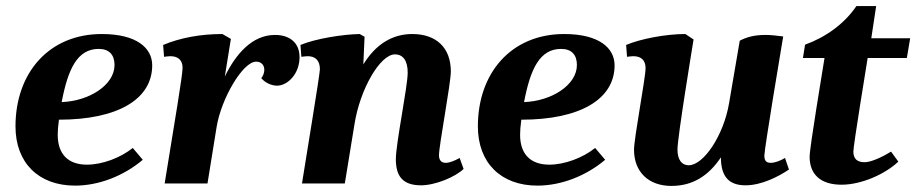

<svg xmlns="http://www.w3.org/2000/svg" viewBox="-20 -604 3016 632"><path d="M227 7C304 7 386 -24 450 -78L417 -117C376 -84 316 -62 266 -62C204 -62 170 -97 170 -160C170 -173 171 -188 174 -210C367 -210 481 -277 481 -389C481 -446 430 -492 315 -492C141 -492 31 -364 31 -188C31 -68 107 7 227 7ZM183 -268C204 -378 235 -443 305 -443C340 -443 357 -423 357 -390C357 -324 273 -271 183 -268Z M522 0H663L693 -186C708 -279 779 -401 823 -401C841 -401 850 -389 850 -374C850 -365 846 -353 840 -347C850 -334 871 -322 892 -322C926 -322 966 -360 966 -416C966 -463 934 -489 885 -489C810 -489 756 -426 720 -352L740 -476L712 -492C641 -492 574 -480 517 -456L520 -417C528 -418 535 -419 541 -419C566 -419 581 -406 581 -381C581 -356 557 -216 522 0Z M1366 6C1413 6 1480 -22 1506 -48L1493 -84C1475 -74 1459 -68 1447 -68C1430 -68 1425 -80 1425 -93C1425 -126 1464 -329 1464 -369C1464 -446 1417 -492 1337 -492C1270 -492 1216 -457 1176 -392L1180 -483L1164 -492C1109 -491 1019 -477 969 -456L972 -417C980 -418 987 -419 993 -419C1018 -419 1033 -405 1033 -376C1033 -359 986 -77 974 0H1115L1147 -196C1165 -310 1231 -425 1280 -425C1307 -425 1322 -404 1322 -365C1322 -319 1283 -132 1283 -80C1283 -27 1303 6 1366 6Z M1749 7C1826 7 1908 -24 1972 -78L1939 -117C1898 -84 1838 -62 1788 -62C1726 -62 1692 -97 1692 -160C1692 -173 1693 -188 1696 -210C1889 -210 2003 -277 2003 -389C2003 -446 1952 -492 1837 -492C1663 -492 1553 -364 1553 -188C1553 -68 1629 7 1749 7ZM1705 -268C1726 -378 1757 -443 1827 -443C1862 -443 1879 -423 1879 -390C1879 -324 1795 -271 1705 -268Z M2236 -492C2171 -492 2088 -476 2041 -456L2044 -417C2052 -418 2059 -419 2065 -419C2091 -419 2105 -405 2105 -380C2105 -347 2067 -150 2067 -111C2067 -38 2115 8 2190 8C2260 8 2312 -25 2353 -86C2353 -23 2379 6 2434 6C2487 6 2543 -23 2577 -46L2564 -84C2549 -75 2531 -68 2517 -68C2502 -68 2496 -75 2496 -92C2496 -113 2550 -437 2558 -484C2536 -487 2516 -489 2500 -489C2461 -489 2436 -481 2415 -470L2380 -265C2362 -158 2296 -60 2247 -60C2225 -60 2210 -77 2210 -112C2210 -152 2259 -449 2263 -474Z M2750 4C2817 4 2895 -32 2937 -72L2913 -105C2891 -91 2850 -70 2826 -70C2801 -70 2789 -82 2789 -105C2789 -127 2832 -386 2836 -413H2965L2976 -478H2848L2864 -584H2799C2759 -525 2697 -481 2630 -457L2623 -413H2694C2689 -379 2645 -120 2645 -88C2645 -31 2680 4 2750 4Z"/></svg>

Font: Caladea
Style: Bold Italic
Weight: 700
Italic angle: -9°
Designer: Carolina Giovagnoli and Andres Torresi
Foundry: Carolina Giovagnoli & Andres Torresi
Version: Version 1.001;hotconv 1.0.109;makeotfexe 2.5.65596